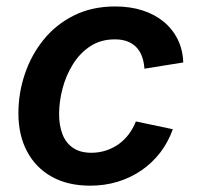

<svg xmlns="http://www.w3.org/2000/svg" viewBox="-20 -570 619 601"><path d="M262.2 11.2Q192.4 11.2 142.1 -16.8Q91.8 -44.9 64.7 -95.9Q37.6 -147 37.6 -215.3Q37.6 -278.8 57.9 -338.6Q78.1 -398.4 116.7 -446Q155.3 -493.7 211.7 -521.7Q268.1 -549.8 340.8 -549.8Q387.2 -549.8 425.5 -537.6Q463.9 -525.4 491.9 -502.4Q520 -479.5 536.1 -447Q552.2 -414.6 553.7 -374.5L432.1 -355Q430.7 -376 424.6 -392.8Q418.5 -409.7 407 -421.9Q395.5 -434.1 378.7 -440.4Q361.8 -446.8 339.4 -446.8Q295.4 -446.8 262.7 -425.3Q230 -403.8 208.3 -368.9Q186.5 -334 175.8 -293Q165 -252 165 -212.9Q165 -177.2 175.5 -149.9Q186 -122.6 208.5 -107.2Q231 -91.8 266.1 -91.8Q290 -91.8 311.8 -98.9Q333.5 -106 351.6 -118.9Q369.6 -131.8 383.3 -150.1Q397 -168.5 405.3 -189.9L521 -165.5Q506.3 -124.5 481.2 -92Q456.1 -59.6 422.6 -36.6Q389.2 -13.7 348.6 -1.2Q308.1 11.2 262.2 11.2Z"/></svg>

Font: Inter 16pt SemiBold
Style: Italic
Weight: 600
Italic angle: -9.3988°
Version: Version 4.001;git-66647c0bb